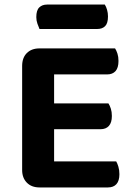

<svg xmlns="http://www.w3.org/2000/svg" viewBox="-20 -819 586 841"><path d="M77 -416H217V-7Q208 -4 190.5 -1Q173 2 153 2Q118 2 97.5 -19Q77 -40 77 -74ZM217 -191H77V-530Q77 -566 97.5 -586.5Q118 -607 153 -607Q173 -607 190.5 -604Q208 -601 217 -598ZM153 -253V-366H455Q461 -357 465.5 -343Q470 -329 470 -311Q470 -282 457 -267.5Q444 -253 420 -253ZM153 2V-112H489Q494 -104 498.5 -89Q503 -74 503 -56Q503 -27 490 -12.5Q477 2 453 2ZM153 -493V-607H484Q490 -598 494.5 -584Q499 -570 499 -552Q499 -522 486 -507.5Q473 -493 449 -493ZM406 -692H153Q149 -701 144 -715Q139 -729 139 -744Q139 -774 152 -786.5Q165 -799 186 -799H439Q445 -790 449 -776Q453 -762 453 -747Q453 -717 440.5 -704.5Q428 -692 406 -692Z"/></svg>

Font: BalooTamma2Bold
Style: Bold
Weight: 700
Designer: Divya Kowshik, Shuchita Grover and Ek Type
Foundry: Ek Type
Version: Version 1.700